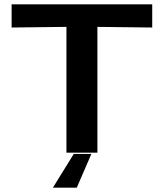

<svg xmlns="http://www.w3.org/2000/svg" viewBox="-20 -710 771 893"><path d="M226 163 323 6H405L337 163ZM34 -582V-690H688V-582L433 -585V0H289V-585Z"/></svg>

Font: Coval
Style: ExtraBold
Weight: 800
Foundry: Context Ltd
Version: Version 001.000